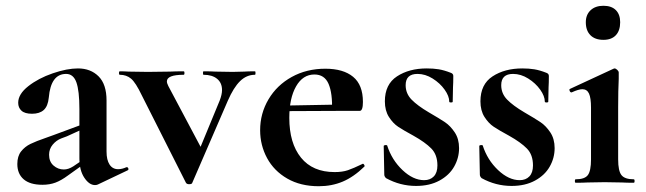

<svg xmlns="http://www.w3.org/2000/svg" viewBox="-20 -633 2238 665"><path d="M309 8Q289 8 272 -17.5Q255 -43 255 -85V-255Q255 -319 244.5 -348Q234 -377 209 -377Q156 -377 149 -295Q146 -265 131.5 -252Q117 -239 91 -239Q66 -239 54.5 -249.5Q43 -260 43 -277Q43 -307 78 -334.5Q113 -362 162.5 -379Q212 -396 250 -396Q294 -396 321.5 -368.5Q349 -341 349 -285V-108Q349 -79 359.5 -63Q370 -47 389 -47Q403 -47 418 -54H419Q423 -54 424.5 -49.5Q426 -45 422 -43L319 6Q315 8 309 8ZM40 -65Q40 -92 53 -108.5Q66 -125 85.5 -134.5Q105 -144 140 -156L165 -165L265 -202L269 -187L212 -161Q209 -160 192 -153.5Q175 -147 162.5 -132Q150 -117 150 -97Q150 -73 165.5 -59.5Q181 -46 201 -46Q217 -46 234 -57L284 -91L285 -75L215 -25Q192 -8 172 -0.5Q152 7 127 7Q84 7 62 -12Q40 -31 40 -65Z M863 -374Q834 -374 811.5 -352Q789 -330 769 -284L646 0Q645 5 635 5Q627 5 624 0L471 -303Q450 -347 434 -360.5Q418 -374 395 -374Q392 -374 392 -380Q392 -386 395 -386Q413 -386 425 -385L492 -384L569 -385Q586 -386 616 -386Q619 -386 619 -380Q619 -374 616 -374Q558 -374 558 -351Q558 -345 563 -335L683 -109L632 -21L741 -285Q749 -306 749 -321Q749 -346 732 -360Q715 -374 685 -374Q683 -374 683 -380Q683 -386 685 -386Q712 -386 726 -385L786 -384L826 -385Q838 -386 863 -386Q865 -386 865 -380Q865 -374 863 -374Z M881 -182Q881 -240 910 -289Q939 -338 990.5 -366.5Q1042 -395 1107 -395Q1169 -395 1203 -367Q1237 -339 1237 -280Q1237 -249 1226 -249H1130Q1132 -310 1118 -342.5Q1104 -375 1069 -375Q1029 -375 1005.5 -334Q982 -293 982 -225Q982 -137 1022.5 -87Q1063 -37 1139 -37Q1166 -37 1185 -43.5Q1204 -50 1235 -65L1237 -66Q1239 -66 1241.5 -62Q1244 -58 1242 -56Q1205 -20 1167 -4Q1129 12 1084 12Q1021 12 975 -14.5Q929 -41 905 -85.5Q881 -130 881 -182ZM946 -267 1165 -271V-249L947 -248Z M1465 -244Q1503 -222 1521.5 -209.5Q1540 -197 1555 -174.5Q1570 -152 1570 -120Q1570 -86 1553 -56Q1536 -26 1502 -7.5Q1468 11 1421 11Q1366 11 1317 -16Q1311 -22 1311 -28L1309 -127Q1309 -130 1314.5 -130.5Q1320 -131 1321 -129Q1337 -79 1374 -44Q1411 -9 1449 -9Q1470 -9 1482.5 -22Q1495 -35 1495 -60Q1495 -97 1474 -118.5Q1453 -140 1412 -163Q1377 -182 1359 -194Q1341 -206 1327 -228Q1313 -250 1313 -282Q1313 -341 1355 -368.5Q1397 -396 1458 -396Q1481 -396 1499.5 -393Q1518 -390 1541 -381Q1550 -378 1550 -370Q1550 -345 1549 -331L1548 -281Q1548 -278 1542 -278Q1536 -278 1536 -281Q1536 -300 1520 -322.5Q1504 -345 1478.5 -361Q1453 -377 1426 -377Q1385 -377 1385 -338Q1385 -309 1405.5 -288Q1426 -267 1465 -244Z M1796 -244Q1834 -222 1852.5 -209.5Q1871 -197 1886 -174.5Q1901 -152 1901 -120Q1901 -86 1884 -56Q1867 -26 1833 -7.5Q1799 11 1752 11Q1697 11 1648 -16Q1642 -22 1642 -28L1640 -127Q1640 -130 1645.5 -130.5Q1651 -131 1652 -129Q1668 -79 1705 -44Q1742 -9 1780 -9Q1801 -9 1813.5 -22Q1826 -35 1826 -60Q1826 -97 1805 -118.5Q1784 -140 1743 -163Q1708 -182 1690 -194Q1672 -206 1658 -228Q1644 -250 1644 -282Q1644 -341 1686 -368.5Q1728 -396 1789 -396Q1812 -396 1830.5 -393Q1849 -390 1872 -381Q1881 -378 1881 -370Q1881 -345 1880 -331L1879 -281Q1879 -278 1873 -278Q1867 -278 1867 -281Q1867 -300 1851 -322.5Q1835 -345 1809.5 -361Q1784 -377 1757 -377Q1716 -377 1716 -338Q1716 -309 1736.5 -288Q1757 -267 1796 -244Z M1974 -12Q2005 -12 2016 -26.5Q2027 -41 2027 -81V-260Q2027 -294 2020 -309Q2013 -324 1997 -324Q1984 -324 1960 -313H1959Q1955 -313 1953 -318.5Q1951 -324 1954 -325L2105 -395L2108 -396Q2113 -396 2118 -391Q2123 -386 2123 -382V-360Q2121 -320 2121 -262V-81Q2121 -41 2132.5 -26.5Q2144 -12 2175 -12Q2178 -12 2178 -6Q2178 0 2175 0Q2149 0 2134 -1L2074 -2L2015 -1Q2000 0 1974 0Q1971 0 1971 -6Q1971 -12 1974 -12ZM2009 -556Q2009 -582 2025.5 -597.5Q2042 -613 2070 -613Q2098 -613 2113 -598Q2128 -583 2128 -556Q2128 -527 2113 -511Q2098 -495 2070 -495Q2041 -495 2025 -511Q2009 -527 2009 -556Z"/></svg>

Font: Cormorant Garamond
Style: Bold
Weight: 700
Designer: Christian Thalmann (Catharsis Fonts)
Foundry: Catharsis Fonts
Version: Version 4.000